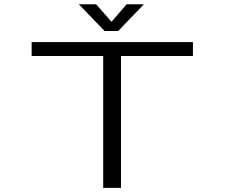

<svg xmlns="http://www.w3.org/2000/svg" viewBox="-20 -902 1090 922"><path d="M671 -881.5 547.5 -753H482.5L358.5 -881.5H441.5L515.5 -797.5L588 -881.5ZM906.5 -700V-633H561V0H475.5V-633H132V-700Z"/></svg>

Font: League Mono Extended Light
Style: Regular
Weight: 300
Width: 9
Designer: Tyler Finck
Foundry: The League of Moveable Type / Tyler Finck
Version: Version 2.210